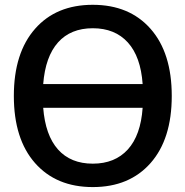

<svg xmlns="http://www.w3.org/2000/svg" viewBox="-20 -761 764 792"><path d="M158.2 -414.1H568.4Q560.5 -527.3 507.3 -585.9Q454.1 -644.5 362.8 -644.5Q271.5 -644.5 219.2 -585.9Q167 -527.3 158.2 -414.1ZM158.2 -316.4Q167 -203.1 219.2 -144.5Q271.5 -85.9 362.8 -85.9Q454.1 -85.9 507.3 -144.5Q560.5 -203.1 568.4 -316.4ZM125 -642.6Q211.9 -741.2 362.8 -741.2Q513.7 -741.2 601.1 -642.1Q688.5 -543 688.5 -365.2Q688.5 -187.5 601.1 -88.4Q513.7 10.7 362.8 10.7Q211.9 10.7 124.5 -88.4Q37.1 -187.5 37.1 -365.2Q37.1 -543 125 -642.6Z"/></svg>

Font: Gen Shin Gothic Medium
Style: Regular
Weight: 500
Designer: [Source Han Sans]
Ryoko NISHIZUKA  (kana & ideographs); Paul D. Hunt (Latin, Greek & Cyrillic); Wenlong ZHANG  (bopomofo
Version: Version 1.002.20150607